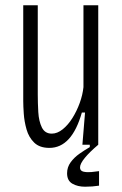

<svg xmlns="http://www.w3.org/2000/svg" viewBox="-20 -548 463 727"><path d="M167 12Q130 12 109.5 -8Q89 -28 80.5 -58Q72 -88 70 -117.5Q68 -147 68 -165V-528H123V-191Q123 -158 125 -123.5Q127 -89 138.5 -65.5Q150 -42 176 -42Q197 -42 217.5 -58.5Q238 -75 254.5 -101.5Q271 -128 282 -158.5Q293 -189 296 -218V-528H352V0H292L302 -122H290Q252 12 167 12ZM355 155Q330 159 302 159Q274 159 254 147.5Q234 136 234 108Q234 85 247.5 66.5Q261 48 281 34Q301 20 320 9V-4H352V0Q319 28 301 50Q283 72 283 86Q283 99 296 102Q309 105 326 103.5Q343 102 355 100Z"/></svg>

Font: Bricolage Grotesque 10pt Condensed ExtraLight
Style: Regular
Weight: 200
Width: 3
Designer: Mathieu Triay
Foundry: Atelier Triay
Version: Version 1.000; ttfautohint (v1.8.4.7-5d5b);gftools[0.9.32]